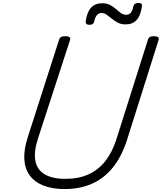

<svg xmlns="http://www.w3.org/2000/svg" viewBox="-20 -1260 1094 1299"><path d="M417 19Q332 19 272.5 -5Q213 -29 180.5 -74Q148 -119 144.5 -183.5Q141 -248 167 -329L380 -992Q384 -1004 393 -1009.5Q402 -1015 422 -1015Q441 -1015 449.5 -1009Q458 -1003 454 -990L236 -320Q208 -232 219.5 -171.5Q231 -111 282.5 -80.5Q334 -50 423 -50Q511 -50 578 -80Q645 -110 692 -169.5Q739 -229 767 -316L981 -992Q985 -1004 994 -1009.5Q1003 -1015 1022 -1015Q1061 -1015 1053 -990L838 -309Q803 -201 744 -127.5Q685 -54 603.5 -17.5Q522 19 417 19ZM585 -1092Q557 -1092 560 -1117Q569 -1179 596.5 -1208.5Q624 -1238 672 -1238Q704 -1238 726 -1226Q748 -1214 764.5 -1199Q781 -1184 797 -1172Q813 -1160 835 -1160Q852 -1160 864.5 -1173.5Q877 -1187 882 -1216Q887 -1240 917 -1240Q932 -1240 937 -1234.5Q942 -1229 940 -1216Q932 -1155 904.5 -1125Q877 -1095 830 -1095Q799 -1095 776.5 -1107Q754 -1119 736 -1134Q718 -1149 701.5 -1160.5Q685 -1172 666 -1172Q648 -1172 635.5 -1157.5Q623 -1143 617 -1113Q615 -1103 607 -1097.5Q599 -1092 585 -1092Z"/></svg>

Font: Playwrite RO Light
Style: Regular
Weight: 300
Version: Version 1.002